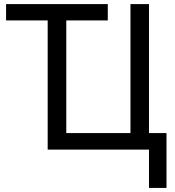

<svg xmlns="http://www.w3.org/2000/svg" viewBox="-20 -734 857 942"><path d="M305.2 -81.1H620.1V-713.9H710.9V-81.1H796.9V188H710.9V0H213.9V-633.8H9.8V-713.9H508.8V-633.8H305.2Z"/></svg>

Font: Droid Sans
Style: Regular
Weight: 400
Foundry: Ascender Corporation
Version: Version 1.00 build 114